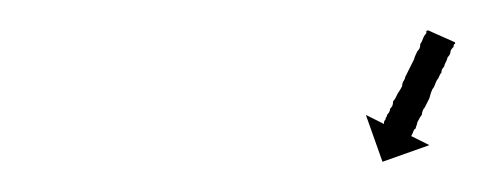

<svg xmlns="http://www.w3.org/2000/svg" viewBox="-20 -564 321 127"><path d="M281 -535Q280 -535 280 -533Q278 -531 278 -530Q278 -529 277.5 -528Q277 -527 276 -526Q276 -525 274 -521Q274 -520 273 -519Q272 -518 272 -516Q271 -515 270.5 -513.5Q270 -512 269 -511Q268 -509 267.5 -507.5Q267 -506 266 -505Q265 -503 264 -499Q262 -495 261 -493Q260 -492 259.5 -490.5Q259 -489 259 -488Q258 -487 256 -483Q256 -482 255.5 -481Q255 -480 255 -479Q254 -479 253 -476Q253 -476 252 -474Q252 -475 252 -474L264 -468L233 -457L222 -488L234 -482Q234 -482 234 -482.5Q234 -483 234 -483Q234 -484 235 -485Q235 -486 235.5 -486.5Q236 -487 236 -488Q237 -489 237.5 -490Q238 -491 238 -492Q239 -493 239.5 -494Q240 -495 240 -497Q241 -498 241.5 -499Q242 -500 243 -502Q245 -505 246 -507Q246 -509 247 -510.5Q248 -512 248 -513Q250 -517 251 -519Q253 -523 254 -525Q254 -526 256 -530Q257 -531 257.5 -532Q258 -533 258 -535Q259 -536 260 -539Q260 -539 260.5 -540Q261 -541 262 -542Q262 -542 262 -542.5Q262 -543 262 -544Q262 -543 263 -544L281 -536Q281 -536 281 -535Z"/></svg>

Font: FRB American Cursive Just Arrows Light
Style: Italic
Weight: 300
Italic angle: -25°
Version: Version 2.0;Modular Font Editor K font №1